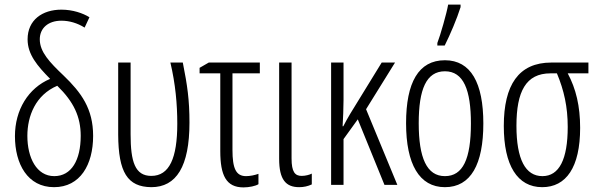

<svg xmlns="http://www.w3.org/2000/svg" viewBox="-20 -804 2598 835"><path d="M247 -762C164 -762 100 -717 100 -633C100 -567 142 -518 198 -461C103 -421 45 -326 45 -212C45 -91 100 10 215 10C329 10 385 -88 385 -213C385 -331 334 -401 256 -476C196 -533 153 -578 153 -633C153 -682 190 -714 247 -714C281 -714 316 -704 348 -684L369 -729C340 -747 296 -762 247 -762ZM229 -431C301 -361 331 -296 331 -213C331 -108 291 -38 216 -38C139 -38 99 -118 99 -213C99 -300 135 -391 229 -431Z M638 10C747 10 804 -80 804 -271C804 -369 795 -432 775 -532H721C743 -439 751 -351 751 -266C751 -117 717 -39 638 -39C567 -39 548 -101 548 -220V-532H494V-218C495 -55 534 9 638 10Z M1110 -532H888L848 -509V-485H938V-147C938 -42 963 11 1039 11C1063 11 1092 5 1104 -3V-48C1087 -42 1067 -38 1050 -38C1006 -38 991 -72 991 -152V-485H1110Z M1248 -532H1194V-113C1194 -23 1223 10 1281 10C1301 10 1319 6 1336 -2V-49C1327 -44 1308 -39 1292 -39C1263 -39 1248 -56 1248 -115Z M1698 -532H1640L1503 -309C1492 -291 1483 -274 1473 -255H1470C1472 -292 1474 -331 1474 -369V-532H1420V0H1474V-199L1536 -285L1652 0H1708L1572 -329Z M1882 -606H1914C1938 -654 1967 -722 1983 -773V-784H1929C1923 -748 1895 -650 1882 -617ZM2082 -267C2082 -443 2028 -542 1915 -542C1800 -542 1746 -445 1746 -268C1746 -91 1803 10 1915 10C2028 10 2082 -90 2082 -267ZM1801 -268C1801 -416 1834 -494 1915 -494C1996 -494 2028 -413 2028 -267C2028 -112 1993 -38 1915 -38C1836 -38 1801 -117 1801 -268Z M2503 -248C2503 -342 2485 -418 2449 -485H2539V-532H2378C2235 -532 2171 -434 2171 -256C2171 -85 2230 10 2338 10C2442 10 2503 -76 2503 -248ZM2226 -257C2226 -406 2267 -485 2374 -485H2402C2433 -411 2449 -339 2449 -252C2449 -111 2412 -38 2339 -38C2265 -38 2226 -111 2226 -257Z"/></svg>

Font: Noto Sans UI Condensed Light
Style: Regular
Weight: 300
Width: 3
Designer: Monotype Design Team
Foundry: Monotype Imaging Inc.
Version: Version 1.901